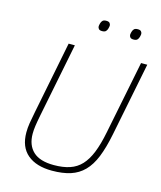

<svg xmlns="http://www.w3.org/2000/svg" viewBox="-128 -969 900 1073"><g transform="rotate(15 321.5 -432.0)"><path d="M218 -698 133 -271Q125 -231 121.5 -206Q118 -181 118 -160Q118 -94 157 -57.5Q196 -21 277 -21Q330 -21 369 -34Q408 -47 435.5 -76.5Q463 -106 482.5 -154.5Q502 -203 516 -274L601 -698H637L552 -272Q536 -192 514 -137.5Q492 -83 459.5 -50Q427 -17 382 -2.5Q337 12 275 12Q184 12 133 -31Q82 -74 82 -158Q82 -184 86.5 -212.5Q91 -241 99 -280L182 -698ZM344 -814Q330 -814 324.5 -820.5Q319 -827 319 -835Q319 -840 322 -852Q325 -863 331.5 -869.5Q338 -876 353 -876Q367 -876 372.5 -869.5Q378 -863 378 -855Q378 -850 375 -838Q372 -827 365.5 -820.5Q359 -814 344 -814ZM526 -814Q512 -814 506.5 -820.5Q501 -827 501 -835Q501 -840 504 -852Q507 -863 513.5 -869.5Q520 -876 535 -876Q549 -876 554.5 -869.5Q560 -863 560 -855Q560 -850 557 -838Q554 -827 547.5 -820.5Q541 -814 526 -814Z"/></g></svg>

Font: IBM Plex Sans ExtLt
Style: Italic
Weight: 200
Italic angle: -11°
Designer: Mike Abbink, Paul van der Laan, Pieter van Rosmalen
Foundry: Bold Monday
Version: Version 3.005